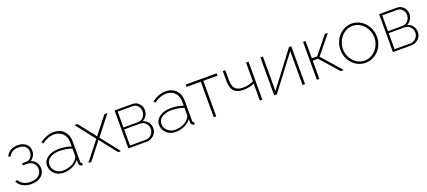

<svg xmlns="http://www.w3.org/2000/svg" viewBox="51 -1496 5502 2474"><g transform="rotate(-20 2802.5 -259.0)"><path d="M211.9 4.9Q146 4.9 96.9 -21.7Q47.9 -48.3 24.9 -96.2L54.2 -108.9Q74.2 -68.8 115 -46.9Q155.8 -24.9 210.9 -24.9Q280.3 -24.9 322 -57.9Q363.8 -90.8 363.8 -147Q363.8 -196.8 330.8 -228Q297.9 -259.3 242.2 -259.8H189V-288.1H247.1Q282.2 -288.1 308.1 -318.8Q334 -349.6 334 -393.1Q334 -440.9 302 -468.5Q270 -496.1 210.9 -496.1Q114.7 -496.1 78.1 -418L49.8 -432.1Q71.8 -477.5 113 -502.2Q154.3 -526.9 210.9 -526.9Q281.2 -526.9 324.2 -491Q367.2 -455.1 367.2 -395Q367.2 -356.9 348.4 -325Q329.6 -293 299.8 -276.9Q345.7 -262.7 371.3 -227.3Q397 -191.9 397 -144Q397 -76.2 345.7 -35.6Q294.4 4.9 211.9 4.9Z M479 -148.9Q479 -216.3 539.3 -258.5Q599.6 -300.8 694.8 -300.8Q784.7 -300.8 862.8 -272.9V-328.1Q862.8 -404.8 817.9 -450.9Q772.9 -497.1 698.7 -497.1Q621.1 -497.1 531.7 -434.1L515.1 -459Q615.2 -527.8 700.7 -527.8Q791 -527.8 844 -473.4Q897 -418.9 897 -326.2V-51.8Q897 -29.8 915 -29.8V0Q900.9 1.5 896 -1Q882.3 -3.9 874 -15.4Q865.7 -26.9 864.7 -42V-86.9Q829.1 -41 772.2 -15.6Q715.3 9.8 649.9 9.8Q577.1 9.8 528.1 -36.1Q479 -82 479 -148.9ZM844.7 -104Q862.8 -126.5 862.8 -147.9V-243.2Q785.6 -272.9 696.8 -272.9Q613.8 -272.9 562.7 -239.5Q511.7 -206.1 511.7 -150.9Q511.7 -96.2 552.5 -57.6Q593.3 -19 653.8 -19Q714.8 -19 766.8 -42.5Q818.8 -65.9 844.7 -104Z M1030.8 -520 1207.5 -293.9 1215.8 -280.8 1223.6 -293.9 1400.9 -520H1441.9L1236.8 -257.8L1439.5 0H1399.9L1223.6 -224.1L1215.8 -235.8L1207.5 -224.1L1032.7 0H991.7L1194.8 -257.8L990.7 -520Z M1540.5 0V-520H1784.7Q1840.3 -520 1875 -480.7Q1909.7 -441.4 1909.7 -391.1Q1909.7 -350.6 1888.7 -316.7Q1867.7 -282.7 1832.5 -266.1Q1877.4 -253.4 1904.5 -217.8Q1931.6 -182.1 1931.6 -136.2Q1931.6 -79.1 1890.6 -39.6Q1849.6 0 1790.5 0ZM1573.2 -274.9H1774.4Q1817.4 -274.9 1846.4 -309.3Q1875.5 -343.8 1875.5 -387.2Q1875.5 -430.2 1847.9 -461.2Q1820.3 -492.2 1778.3 -492.2H1573.2ZM1573.2 -27.8H1790.5Q1834.5 -27.8 1866.5 -61.5Q1898.4 -95.2 1898.4 -138.2Q1898.4 -182.6 1868.2 -215.3Q1837.9 -248 1794.4 -248H1573.2Z M2015.1 -148.9Q2015.1 -216.3 2075.4 -258.5Q2135.7 -300.8 2231 -300.8Q2320.8 -300.8 2398.9 -272.9V-328.1Q2398.9 -404.8 2354 -450.9Q2309.1 -497.1 2234.9 -497.1Q2157.2 -497.1 2067.9 -434.1L2051.3 -459Q2151.4 -527.8 2236.8 -527.8Q2327.1 -527.8 2380.1 -473.4Q2433.1 -418.9 2433.1 -326.2V-51.8Q2433.1 -29.8 2451.2 -29.8V0Q2437 1.5 2432.1 -1Q2418.5 -3.9 2410.2 -15.4Q2401.9 -26.9 2400.9 -42V-86.9Q2365.2 -41 2308.3 -15.6Q2251.5 9.8 2186 9.8Q2113.3 9.8 2064.2 -36.1Q2015.1 -82 2015.1 -148.9ZM2380.9 -104Q2398.9 -126.5 2398.9 -147.9V-243.2Q2321.8 -272.9 2232.9 -272.9Q2149.9 -272.9 2098.9 -239.5Q2047.9 -206.1 2047.9 -150.9Q2047.9 -96.2 2088.6 -57.6Q2129.4 -19 2189.9 -19Q2251 -19 2303 -42.5Q2355 -65.9 2380.9 -104Z M2711.4 0V-487.8H2514.6V-520H2941.4V-487.8H2745.6V0Z M3343.3 0V-232.9Q3279.8 -201.2 3195.3 -201.2Q3106.9 -201.2 3065.7 -244.9Q3024.4 -288.6 3024.4 -381.8V-520H3058.6V-386.2Q3058.6 -304.2 3091.3 -267.1Q3124 -230 3196.3 -230Q3237.3 -230 3278.6 -239.7Q3319.8 -249.5 3343.3 -264.2V-520H3377.4V0Z M3540 0V-519H3574.2V-46.9L3932.1 -520H3962.9V0H3929.2V-464.8L3576.2 0Z M4125 0V-520H4159.2V-282.2H4231.9L4423.8 -520H4464.8L4259.8 -267.1L4494.1 0H4451.2L4231.9 -250H4159.2V0Z M4792 -527.8Q4860.4 -527.8 4918.2 -491Q4976.1 -454.1 5009.5 -391.8Q5043 -329.6 5043 -257.8Q5043 -186 5010 -124.5Q4977.1 -63 4918.9 -26.6Q4860.8 9.8 4792 9.8Q4723.1 9.8 4665.3 -26.6Q4607.4 -63 4574.7 -124.5Q4542 -186 4542 -257.8Q4542 -329.6 4575.4 -391.8Q4608.9 -454.1 4666.5 -491Q4724.1 -527.8 4792 -527.8ZM4791 -22Q4835 -22 4875 -41Q4915 -60.1 4944.1 -92Q4973.1 -124 4990.5 -167.7Q5007.8 -211.4 5007.8 -258.8Q5007.8 -322.3 4978.8 -377Q4949.7 -431.6 4899.9 -463.9Q4850.1 -496.1 4792 -496.1Q4734.4 -496.1 4684.6 -463.6Q4634.8 -431.2 4605.5 -376Q4576.2 -320.8 4576.2 -256.8Q4576.2 -160.2 4639.4 -91.1Q4702.6 -22 4791 -22Z M5168 0V-520H5412.1Q5467.8 -520 5502.4 -480.7Q5537.1 -441.4 5537.1 -391.1Q5537.1 -350.6 5516.1 -316.7Q5495.1 -282.7 5460 -266.1Q5504.9 -253.4 5532 -217.8Q5559.1 -182.1 5559.1 -136.2Q5559.1 -79.1 5518.1 -39.6Q5477.1 0 5418 0ZM5200.7 -274.9H5401.9Q5444.8 -274.9 5473.9 -309.3Q5502.9 -343.8 5502.9 -387.2Q5502.9 -430.2 5475.3 -461.2Q5447.8 -492.2 5405.8 -492.2H5200.7ZM5200.7 -27.8H5418Q5461.9 -27.8 5493.9 -61.5Q5525.9 -95.2 5525.9 -138.2Q5525.9 -182.6 5495.6 -215.3Q5465.3 -248 5421.9 -248H5200.7Z"/></g></svg>

Font: Rawline ExtraLight
Style: Regular
Weight: 275
Designer: Matt McInerney, Pablo Impallari, Rodrigo Fuenzalida
Foundry: Matt McInerney, Pablo Impallari, Rodrigo Fuenzalida
Version: Version 4.020;PS 004.020;hotconv 1.0.88;makeotf.lib2.5.64775